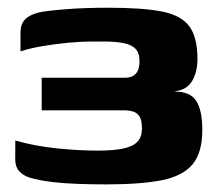

<svg xmlns="http://www.w3.org/2000/svg" viewBox="-20 -482 582 507"><path d="M260.4 4.9Q221.7 4.9 185.2 3.6Q148.7 2.3 116.8 -1.5Q85 -5.4 58.6 -12.8Q39.3 -19.2 29.6 -31.2Q19.9 -43.3 20.2 -62.7L20.5 -111Q70.3 -96.6 128.4 -90.4Q186.4 -84.3 238.5 -84.3Q280.8 -84.3 306.2 -89.9Q331.5 -95.4 343.2 -108.1Q354.9 -120.7 354.9 -142.5Q354.9 -164.2 348.4 -174.4Q341.9 -184.5 331 -187.6Q320 -190.7 307 -190.7H90.1V-276.7H310.4Q328.6 -276.7 338.5 -287.2Q348.4 -297.7 348.4 -320.2Q348.4 -342.1 337.9 -353Q327.4 -364 307.1 -368Q286.9 -372.1 257.7 -372.4Q248.9 -372.4 240 -372.4Q231.1 -372.4 221 -372.4Q195.2 -372.4 159.7 -369.1Q124.2 -365.7 90.5 -359.9Q56.9 -354.1 34.1 -346.3V-395.2Q34.1 -418.4 46 -430.6Q57.9 -442.9 82.3 -449Q100.5 -453.3 151.5 -457.5Q202.5 -461.6 265.9 -461.6Q356.6 -461.6 407.6 -451.6Q458.5 -441.5 480 -412.5Q501.4 -383.4 501.4 -326.1Q501.4 -291.7 487.3 -268.1Q473.2 -244.5 442.7 -241.2V-240.2Q482.4 -239.9 498.3 -215.3Q514.2 -190.7 514.2 -138.8Q514.2 -79.2 488.7 -48.3Q463.1 -17.4 407.7 -6.2Q352.2 4.9 260.4 4.9Z"/></svg>

Font: Genos Thin
Style: Regular
Weight: 100
Designer: Robert E. Leuschke
Foundry: Robert E. Leuschke
Version: Version 1.010